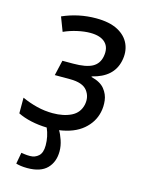

<svg xmlns="http://www.w3.org/2000/svg" viewBox="-115 -613 677 899"><g transform="rotate(15 223.0 -163.5)"><path d="M107 217Q89 217 75.5 215Q62 213 52 210L62 155Q70 156 79.5 157.5Q89 159 105 159Q129 159 146 143.5Q163 128 163 92Q163 49 146 10Q106 9 69.5 1Q33 -7 5 -21V-97Q40 -81 78 -71.5Q116 -62 155 -62Q208 -62 245 -80.5Q282 -99 291 -140Q299 -179 276.5 -208Q254 -237 193 -237H119L136 -311H188Q250 -311 280.5 -327.5Q311 -344 318 -381Q326 -424 302.5 -447.5Q279 -471 229 -471Q201 -471 167 -463.5Q133 -456 102 -442L76 -510Q153 -544 238 -544Q303 -544 343.5 -522.5Q384 -501 400 -464Q416 -427 406 -382Q388 -300 288 -276L287 -273Q332 -262 352 -237Q372 -212 375.5 -182.5Q379 -153 373 -126Q362 -75 319.5 -39Q277 -3 205 7Q215 23 224 49.5Q233 76 233 102Q233 154 202 185.5Q171 217 107 217Z"/></g></svg>

Font: Noto Sans
Style: Italic
Weight: 400
Italic angle: -12°
Designer: Monotype Design Team
Foundry: Monotype Imaging Inc.
Version: Version 2.013; ttfautohint (v1.8.4.7-5d5b)